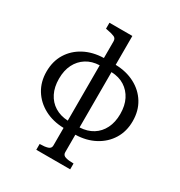

<svg xmlns="http://www.w3.org/2000/svg" viewBox="-217 -885 1177 1256"><g transform="rotate(30 371.0 -256.5)"><path d="M415 -736V143Q415 165 438 172Q461 179 497 179H499V223H243V179H245Q281 179 303.5 172Q326 165 326 143V-644Q326 -666 308.5 -674Q291 -682 253 -689L242 -691V-736ZM326 -518V-463Q269 -461 227 -434.5Q185 -408 162 -362.5Q139 -317 139 -254Q139 -192 162 -146Q185 -100 227 -74Q269 -48 326 -45V10Q244 8 180.5 -26Q117 -60 81 -118.5Q45 -177 45 -254Q45 -332 81 -390.5Q117 -449 180.5 -482.5Q244 -516 326 -518ZM415 10V-45Q473 -48 514.5 -74Q556 -100 579 -146Q602 -192 602 -254Q602 -317 579 -362.5Q556 -408 514.5 -434.5Q473 -461 415 -463V-518Q497 -516 560.5 -482.5Q624 -449 660 -390.5Q696 -332 696 -254Q696 -177 660 -118.5Q624 -60 560.5 -26Q497 8 415 10Z"/></g></svg>

Font: Roboto Serif 28pt
Style: Regular
Weight: 400
Designer: Greg Gazdowicz
Foundry: Commercial Type
Version: Version 1.008